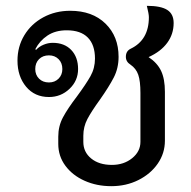

<svg xmlns="http://www.w3.org/2000/svg" viewBox="-20 -630 656 659"><path d="M180 -136V-161Q180 -197 196 -227Q212 -257 244 -299Q275 -341 290.5 -368.5Q306 -396 306 -429Q306 -476 281.5 -501Q257 -526 209 -526Q170 -526 143 -508Q116 -490 101 -461L104 -459Q114 -470 129.5 -476.5Q145 -483 161 -483Q201 -483 224.5 -458.5Q248 -434 248 -393Q248 -353 218.5 -325Q189 -297 148 -297Q99 -297 69.5 -332.5Q40 -368 40 -422Q40 -470 63.5 -509Q87 -548 128.5 -570.5Q170 -593 221 -593Q297 -593 342 -549Q387 -505 387 -435Q387 -396 370.5 -364Q354 -332 323 -288Q294 -248 280 -221.5Q266 -195 266 -164V-143Q266 -108 293 -86Q320 -64 364 -64Q405 -64 433.5 -87Q462 -110 462 -143V-311Q462 -352 454.5 -373.5Q447 -395 428 -408Q412 -418 412 -435Q412 -455 429 -463Q491 -493 491 -571Q491 -582 484 -610Q532 -610 554 -596Q576 -582 576 -551Q576 -513 554 -483Q532 -453 490 -434Q520 -414 533 -386.5Q546 -359 546 -315V-147Q546 -104 521.5 -68.5Q497 -33 455 -12Q413 9 362 9Q312 9 270.5 -9.5Q229 -28 204.5 -61Q180 -94 180 -136ZM194 -393Q194 -414 181 -427Q168 -440 148 -440Q127 -440 114 -427Q101 -414 101 -393Q101 -373 114 -360Q127 -347 148 -347Q168 -347 181 -360Q194 -373 194 -393Z"/></svg>

Font: K2D
Style: Regular
Weight: 400
Version: Version 1.000; ttfautohint (v1.6)